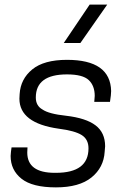

<svg xmlns="http://www.w3.org/2000/svg" viewBox="-20 -800 562 831"><path d="M328 -614H256L368 -780H444ZM222 11Q120 11 73 -26.5Q26 -64 26 -125Q27 -144 30 -162H99L98 -140Q98 -52 217 -52H222Q363 -52 363 -158Q363 -197 333.5 -215.5Q304 -234 234 -243Q64 -267 64 -373L65 -393Q69 -458 119.5 -499.5Q170 -541 270 -541Q458 -541 461 -406Q461 -391 456 -359H388L390 -385Q390 -429 364 -453.5Q338 -478 270 -478Q135 -478 135 -378Q135 -342 164 -326Q191 -307 266 -299Q352 -289 393.5 -257.5Q435 -226 435 -167L433 -143Q429 -75 376 -32Q323 11 222 11Z"/></svg>

Font: Tanohe Sans
Style: Italic
Weight: 400
Designer: Village Type and Design LLC & Cristiano Sobral
Foundry: Cooper Hewitt Smithsonian Design Museum
Version: Version 1.00;September 29, 2021;FontCreator 13.0.0.2655 64-b